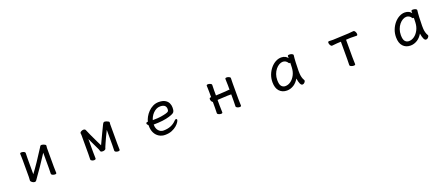

<svg xmlns="http://www.w3.org/2000/svg" viewBox="99 -1694 6802 2920"><g transform="rotate(-20 3500.0 -234.5)"><path d="M618 -470Q624 -483 641 -483Q652 -483 667 -478.5Q682 -474 695.5 -466Q709 -458 709 -447Q709 -436 707 -429.5Q705 -423 705 -411V-109Q705 -85 706.5 -51.5Q708 -18 708 -6Q708 10 683 10Q666 10 647 2Q625 -7 625 -24Q625 -32 626 -68.5Q627 -105 627 -112V-362Q567 -268 503.5 -175.5Q440 -83 414.5 -49Q389 -15 382 -2Q372 13 356 13Q335 13 314 -2Q292 -18 292 -34V-36Q295 -75 295 -90V-361Q295 -390 293.5 -422.5Q292 -455 292 -465Q292 -481 317 -481Q334 -481 353 -473Q375 -464 375 -447Q375 -440 374 -405Q373 -370 373 -358V-106Q473 -239 608 -453Q613 -461 618 -470Z M1265 -109V-418Q1265 -425 1263.5 -431.5Q1262 -438 1262 -441.5Q1262 -445 1263 -451V-452Q1266 -464 1285 -473Q1304 -482 1318 -482Q1332 -482 1341 -477Q1351 -472 1354 -462Q1356 -453 1393 -373Q1430 -293 1454 -244L1492 -167Q1536 -263 1572 -337L1628 -453Q1633 -463 1640 -474Q1649 -487 1665 -487Q1675 -487 1691 -481.5Q1707 -476 1721 -468Q1735 -460 1735 -451.5Q1735 -443 1733.5 -436Q1732 -429 1732 -420V-109Q1732 -99 1733 -58.5Q1734 -18 1734 -7Q1734 2 1724 6Q1717 9 1708 9Q1691 9 1673 2Q1652 -7 1652 -24Q1652 -32 1653 -68.5Q1654 -105 1654 -112V-358Q1625 -301 1604.5 -256.5Q1584 -212 1569.5 -179.5Q1555 -147 1546.5 -126.5Q1538 -106 1537 -102Q1537 -87 1518 -79Q1502 -72 1487.5 -72Q1473 -72 1462.5 -75.5Q1452 -79 1449 -89Q1439 -119 1437 -124Q1364 -277 1343 -322V-112Q1343 -107 1344 -63Q1345 -19 1345 -7Q1345 2 1335 6Q1327 10 1313.5 10Q1300 10 1283 2Q1263 -6 1263 -21Q1263 -30 1264 -66Q1265 -102 1265 -109Z M2538 -486Q2602 -486 2640 -464Q2678 -442 2694 -408Q2710 -374 2710 -338.5Q2710 -303 2704 -282Q2698 -261 2677 -248Q2656 -235 2610 -221Q2509 -190 2359 -190H2352V-186Q2352 -126 2384 -89.5Q2416 -53 2463 -53Q2593 -53 2670 -135Q2684 -152 2697 -152Q2713 -152 2713 -134Q2713 -123 2698 -99Q2683 -75 2652 -48Q2621 -21 2574 -1.5Q2527 18 2463 18Q2410 18 2367 -8Q2324 -34 2299.5 -82Q2275 -130 2275 -196V-207Q2267 -214 2260 -223.5Q2253 -233 2253 -241Q2253 -260 2278 -260Q2279 -260 2283 -261Q2291 -295 2312 -333.5Q2333 -372 2366.5 -407Q2400 -442 2444 -464Q2488 -486 2538 -486ZM2362 -258H2374Q2447 -258 2497 -266Q2547 -274 2579 -283Q2614 -293 2623 -304Q2632 -315 2632 -338Q2632 -416 2537 -416Q2502 -416 2472 -400Q2442 -384 2419 -359Q2396 -334 2382 -307Q2368 -280 2362 -258Z M3554 -218 3400 -210Q3398 -210 3393 -209V-111Q3393 -105 3394 -85Q3396 -44 3396 -8Q3396 8 3371 8Q3354 8 3335 0Q3313 -9 3313 -25Q3313 -34 3314 -69.5Q3315 -105 3315 -112V-205Q3303 -210 3294.5 -227Q3286 -244 3286 -258Q3286 -282 3305 -282H3315V-365Q3315 -394 3313.5 -426Q3312 -458 3312 -468Q3312 -484 3337 -484Q3354 -484 3373 -476Q3395 -467 3395 -451Q3395 -444 3394 -410Q3393 -376 3393 -364V-282H3399L3553 -290Q3567 -291 3582 -293Q3597 -295 3604.5 -295Q3612 -295 3617 -293V-365Q3617 -374 3616 -395Q3614 -435 3614 -468Q3614 -484 3639 -484Q3656 -484 3675 -476Q3697 -467 3697 -451Q3697 -443 3696 -409Q3695 -375 3695 -364V-111Q3695 -87 3696.5 -53Q3698 -19 3698 -8Q3698 8 3673 8Q3656 8 3637 0Q3615 -9 3615 -25Q3615 -33 3616 -68.5Q3617 -104 3617 -111V-218Z M4723 -4Q4708 13 4688 13Q4648 13 4630 -105Q4595 -46 4548 -16Q4494 18 4436 18Q4360 18 4314.5 -32Q4269 -82 4269 -176Q4269 -240 4290.5 -295.5Q4312 -351 4348 -394Q4384 -437 4429 -461.5Q4474 -486 4522 -486Q4559 -486 4589 -470Q4611 -458 4626 -436V-469Q4626 -485 4653 -485Q4671 -485 4691 -478Q4714 -469 4714 -454V-452V-451Q4708 -407 4705 -343Q4701 -227 4701 -204Q4701 -181 4702.5 -154.5Q4704 -128 4711.5 -98.5Q4719 -69 4735 -43Q4738 -38 4738 -34Q4738 -21 4723 -4ZM4625 -363Q4619 -361 4613 -361Q4607 -361 4602 -367Q4586 -394 4564.5 -405Q4543 -416 4522 -416Q4493 -416 4462.5 -399Q4432 -382 4406 -350Q4380 -318 4364.5 -275Q4349 -232 4349 -182Q4349 -110 4373.5 -82Q4398 -54 4435 -54Q4481 -54 4522.5 -83.5Q4564 -113 4592 -166Q4620 -219 4623 -289V-290Q4624 -303 4624 -324Q4624 -345 4625 -363Z M5542 -401V-118Q5542 -92 5543.5 -55.5Q5545 -19 5545 -6Q5545 10 5518 10Q5501 10 5480 2Q5456 -7 5456 -23Q5456 -31 5457 -71Q5458 -111 5458 -118V-400L5396 -397Q5373 -396 5348.5 -392.5Q5324 -389 5313 -389Q5296 -389 5284.5 -410Q5273 -431 5273 -448Q5273 -470 5292 -470Q5300 -470 5320.5 -469Q5341 -468 5356.5 -468Q5372 -468 5380 -469L5608 -479Q5632 -481 5656.5 -483.5Q5681 -486 5691 -486Q5708 -486 5719 -464.5Q5730 -443 5730 -426Q5730 -403 5712 -403Q5703 -403 5677.5 -404Q5652 -405 5626 -405H5609Z M6723 -4Q6708 13 6688 13Q6648 13 6630 -105Q6595 -46 6548 -16Q6494 18 6436 18Q6360 18 6314.5 -32Q6269 -82 6269 -176Q6269 -240 6290.5 -295.5Q6312 -351 6348 -394Q6384 -437 6429 -461.5Q6474 -486 6522 -486Q6559 -486 6589 -470Q6611 -458 6626 -436V-469Q6626 -485 6653 -485Q6671 -485 6691 -478Q6714 -469 6714 -454V-452V-451Q6708 -407 6705 -343Q6701 -227 6701 -204Q6701 -181 6702.5 -154.5Q6704 -128 6711.5 -98.5Q6719 -69 6735 -43Q6738 -38 6738 -34Q6738 -21 6723 -4ZM6625 -363Q6619 -361 6613 -361Q6607 -361 6602 -367Q6586 -394 6564.5 -405Q6543 -416 6522 -416Q6493 -416 6462.5 -399Q6432 -382 6406 -350Q6380 -318 6364.5 -275Q6349 -232 6349 -182Q6349 -110 6373.5 -82Q6398 -54 6435 -54Q6481 -54 6522.5 -83.5Q6564 -113 6592 -166Q6620 -219 6623 -289V-290Q6624 -303 6624 -324Q6624 -345 6625 -363Z"/></g></svg>

Font: Moon Stars Kai HW
Style: Bold
Weight: 700
Designer: GuiWonder
Version: Version 1.101